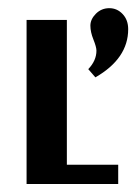

<svg xmlns="http://www.w3.org/2000/svg" viewBox="-20 -459 340 479"><path d="M218 -266Q299.8 -313.2 299.8 -386.1Q299.8 -409.3 286 -423.9Q272.2 -438.6 252.7 -438.6Q233.1 -438.6 219.3 -424.8Q205.5 -411 205.5 -395Q205.5 -379 213.1 -360.3Q220.6 -341.6 220.6 -332.7Q220.6 -307.8 200.2 -286.5ZM146.8 -48V-409.3H46.3V0H274.9V-48Z"/></svg>

Font: Gidugu
Style: Regular
Weight: 400
Designer: Purushoth Kumar Guthula
Foundry: Silicon Andhra, USA.
Version: Version 1.0.5; ttfautohint (v1.2.25-373a) -l 7 -r 28 -G 50 -